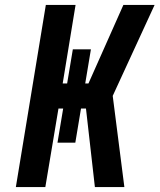

<svg xmlns="http://www.w3.org/2000/svg" viewBox="-20 -755 644 775"><path d="M44 0 165 -735H285L233 -418H251L274 -556H347L324 -418H337L478 -735H604L435 -368L482 0H363L327 -317H307L284 -179H212L235 -317H216L163 0Z"/></svg>

Font: Iosevka SS04 Extended
Style: Bold Italic
Weight: 700
Width: 7
Italic angle: -9°
Monospace: yes
Designer: Belleve Invis
Foundry: Belleve Invis
Version: Version 19.0.0; ttfautohint (v1.8.4)